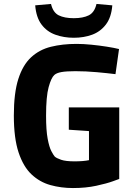

<svg xmlns="http://www.w3.org/2000/svg" viewBox="-20 -938 694 971"><path d="M349 13Q289 13 235 -2Q181 -17 139.5 -56Q98 -95 74 -167Q50 -239 50 -354Q50 -467 72.5 -538Q95 -609 137 -648Q179 -687 237.5 -701.5Q296 -716 367 -716Q401 -716 441.5 -712Q482 -708 520 -702Q558 -696 582 -690L564 -563Q524 -568 469 -573Q414 -578 361 -578Q315 -578 290.5 -573.5Q266 -569 255 -559Q239 -545 226 -497.5Q213 -450 213 -353Q213 -279 221 -236.5Q229 -194 239.5 -174Q250 -154 257 -146Q266 -138 289 -130Q312 -122 357 -122Q402 -122 430 -128V-275L328 -282V-395H583V-33Q583 -33 551.5 -21.5Q520 -10 467 1.5Q414 13 349 13ZM353 -747Q303 -747 260 -762.5Q217 -778 190 -814Q163 -850 158 -911L238 -918Q248 -875 277 -860.5Q306 -846 353 -846Q400 -846 429 -860.5Q458 -875 468 -918L548 -911Q543 -850 515.5 -814Q488 -778 446 -762.5Q404 -747 353 -747Z"/></svg>

Font: Ruda SemiBold
Style: Bold
Weight: 900
Designer: Mariela Monsalve and Angelina Sanchez
Foundry: Mariela Monsalve and Angelina Sanchez
Version: Version 2.000